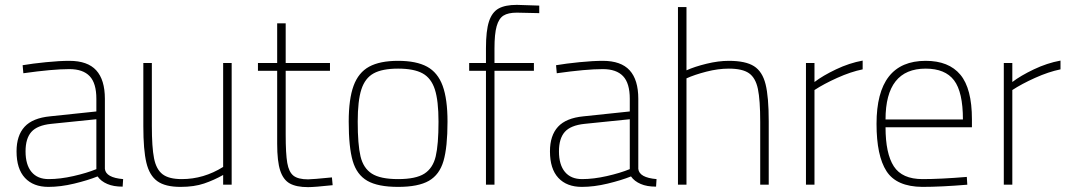

<svg xmlns="http://www.w3.org/2000/svg" viewBox="-20 -759 4394 789"><path d="M48 -137Q48 -202 81 -238Q114 -274 186 -281L376 -301V-353Q376 -417 348.5 -446Q321 -475 265 -475Q197 -475 76 -458L73 -491Q114 -498 169.5 -503.5Q225 -509 265 -509Q340 -509 375.5 -470Q411 -431 411 -353V-65Q415 -29 486 -23L484 8Q446 8 421 -3Q395 -14 381 -34Q341 -18 285 -4.5Q229 9 179 9Q117 9 82.5 -28Q48 -65 48 -137ZM376 -64V-269L190 -250Q133 -244 109 -217Q85 -190 85 -137Q85 -82 109.5 -52.5Q134 -23 180 -23Q227 -23 282 -35.5Q337 -48 376 -64Z M569 -240V-500H604V-242Q604 -154 613 -108.5Q622 -63 648 -43Q674 -23 727 -23Q817 -23 897 -73V-500H932V0H897V-40Q860 -19 819 -5Q778 9 722 9Q659 9 626.5 -14.5Q594 -38 581.5 -90.5Q569 -143 569 -240Z M1119 -168V-468H1040V-500H1119V-663H1154V-500H1336V-468H1154V-206Q1154 -127 1160.5 -89.5Q1167 -52 1186 -37Q1205 -22 1246 -22Q1264 -22 1344 -30L1347 2Q1272 10 1246 10Q1198 10 1171 -5Q1144 -20 1131.5 -58Q1119 -96 1119 -168Z M1413 -259Q1413 -352 1433 -406.5Q1453 -461 1497 -485Q1541 -509 1616 -509Q1691 -509 1735 -485Q1779 -461 1799 -406.5Q1819 -352 1819 -259Q1819 -154 1802.5 -97.5Q1786 -41 1742.5 -16Q1699 9 1616 9Q1533 9 1489.5 -16Q1446 -41 1429.5 -97.5Q1413 -154 1413 -259ZM1782 -259Q1782 -345 1767 -391.5Q1752 -438 1716.5 -457.5Q1681 -477 1616 -477Q1551 -477 1515.5 -457.5Q1480 -438 1465 -391.5Q1450 -345 1450 -259Q1450 -165 1461.5 -116.5Q1473 -68 1508 -45.5Q1543 -23 1616 -23Q1689 -23 1724 -45.5Q1759 -68 1770.5 -116.5Q1782 -165 1782 -259Z M1977 -468H1908V-500H1977V-561Q1977 -633 1989.5 -671Q2002 -709 2029 -724Q2056 -739 2104 -739Q2121 -739 2196 -736V-705L2104 -707Q2068 -707 2049 -695Q2030 -683 2021 -651.5Q2012 -620 2012 -560V-500H2174V-468H2012V0H1977Z M2240 -137Q2240 -202 2273 -238Q2306 -274 2378 -281L2568 -301V-353Q2568 -417 2540.5 -446Q2513 -475 2457 -475Q2389 -475 2268 -458L2265 -491Q2306 -498 2361.5 -503.5Q2417 -509 2457 -509Q2532 -509 2567.5 -470Q2603 -431 2603 -353V-65Q2607 -29 2678 -23L2676 8Q2638 8 2613 -3Q2587 -14 2573 -34Q2533 -18 2477 -4.5Q2421 9 2371 9Q2309 9 2274.5 -28Q2240 -65 2240 -137ZM2568 -64V-269L2382 -250Q2325 -244 2301 -217Q2277 -190 2277 -137Q2277 -82 2301.5 -52.5Q2326 -23 2372 -23Q2419 -23 2474 -35.5Q2529 -48 2568 -64Z M2766 -730H2801V-470Q2834 -485 2883 -497Q2932 -509 2975 -509Q3044 -509 3078.5 -487Q3113 -465 3126 -413Q3139 -361 3139 -260V0H3104V-258Q3104 -348 3094.5 -393.5Q3085 -439 3058 -458Q3031 -477 2975 -477Q2931 -477 2882.5 -464.5Q2834 -452 2801 -437V0H2766Z M3292 -500H3327V-422Q3361 -448 3415.5 -474Q3470 -500 3525 -510V-474Q3476 -464 3420.5 -439Q3365 -414 3327 -389V0H3292Z M3582 -250Q3582 -509 3784 -509Q3879 -509 3926.5 -452Q3974 -395 3974 -269V-236H3619Q3619 -128 3653 -75.5Q3687 -23 3771 -23Q3845 -23 3953 -32L3955 0Q3847 9 3770 9Q3664 8 3623 -55.5Q3582 -119 3582 -250ZM3937 -268Q3937 -381 3900.5 -429Q3864 -477 3784 -477Q3619 -477 3619 -268Z M4105 -500H4140V-422Q4174 -448 4228.5 -474Q4283 -500 4338 -510V-474Q4289 -464 4233.5 -439Q4178 -414 4140 -389V0H4105Z"/></svg>

Font: Cairo ExtraLight
Style: Regular
Weight: 275
Designer: Mohamed Gaber, Accademia di Belle Arti di Urbino and others
Foundry: Kief Type Foundry, Accademia di Belle Arti di Urbino and others
Version: Version 3.011